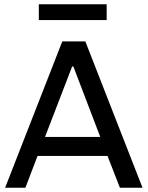

<svg xmlns="http://www.w3.org/2000/svg" viewBox="-20 -880 692 900"><path d="M162 -860H480V-786H162ZM542 0 484 -149H156L99 0H4L272 -686H380L648 0ZM450 -238 324 -568H318L191 -238Z"/></svg>

Font: Chivo
Style: Regular
Weight: 400
Designer: Hector Gatti
Foundry: Omnibus-Type
Version: Version 1.007;PS 001.007;hotconv 1.0.88;makeotf.lib2.5.64775